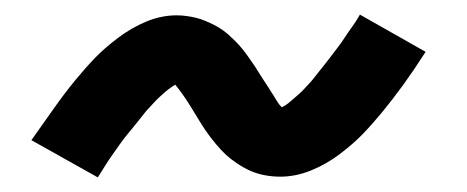

<svg xmlns="http://www.w3.org/2000/svg" viewBox="-20 -429 640 263"><path d="M114 -186 23 -237Q40 -261 54.5 -281.5Q69 -302 83 -319Q97 -336 110 -349.5Q123 -363 141.5 -377Q160 -391 180.5 -399.5Q201 -408 222 -408Q229 -408 236 -407Q243 -406 249 -404.5Q255 -403 261 -400.5Q267 -398 273 -395Q279 -392 284 -388.5Q289 -385 293.5 -381Q298 -377 302.5 -372.5Q307 -368 311.5 -362.5Q316 -357 319.5 -352Q323 -347 326.5 -342Q330 -337 333 -332Q336 -327 339 -322.5Q342 -318 346.5 -311Q351 -304 354.5 -298.5Q358 -293 360 -289.5Q362 -286 366 -282Q372 -285 376 -288.5Q380 -292 387 -298Q394 -304 396.5 -307Q399 -310 402.5 -313.5Q406 -317 409.5 -321.5Q413 -326 417 -331Q421 -336 425 -341Q429 -346 433.5 -352Q438 -358 443 -364.5Q448 -371 452.5 -378Q457 -385 462.5 -392.5Q468 -400 473 -409L563 -358Q547 -333 532.5 -313Q518 -293 504 -276Q490 -259 477 -245.5Q464 -232 445.5 -218Q427 -204 406 -195.5Q385 -187 364 -187Q353 -187 342.5 -189Q332 -191 323 -195Q314 -199 305 -205Q296 -211 289.5 -217Q283 -223 275.5 -232Q268 -241 262.5 -249Q257 -257 252.5 -264.5Q248 -272 241.5 -282.5Q235 -293 230 -300Q225 -307 220 -313Q215 -310 210.5 -306.5Q206 -303 199.5 -297Q193 -291 190.5 -288Q188 -285 184.5 -281.5Q181 -278 177.5 -273.5Q174 -269 170 -264Q166 -259 161.5 -253.5Q157 -248 152.5 -242.5Q148 -237 143.5 -230.5Q139 -224 134 -217Q129 -210 124 -202Q119 -194 114 -186Z"/></svg>

Font: Iosevka Slab SmBdExObl
Style: Regular
Weight: 600
Width: 7
Italic angle: -9°
Monospace: yes
Designer: Belleve Invis
Foundry: Belleve Invis
Version: Version 11.1.0; ttfautohint (v1.8.3)